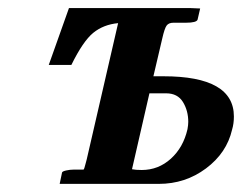

<svg xmlns="http://www.w3.org/2000/svg" viewBox="-20 -453 596 473"><path d="M348.1 -223.1 305.2 -36.1Q314 -34.2 329.1 -34.2Q370.1 -34.2 400.9 -62Q431.6 -89.8 441.9 -134.8Q443.8 -145.5 443.8 -152.8Q443.8 -180.2 430.7 -201.7Q417.5 -223.1 389.2 -223.1ZM185.1 -35.2Q186 -35.2 186.8 -36.4Q187.5 -37.6 188.2 -40.3Q189 -43 189.7 -45.7Q190.4 -48.3 191.7 -53Q192.9 -57.6 193.8 -61L271 -396Q234.9 -392.6 209.7 -372.1Q184.6 -351.6 155.8 -293H100.1L149.9 -433.1H449.2L473.1 -432.1L466.8 -404.8Q464.4 -397 438 -397H407.2Q395.5 -397 390.4 -389.9Q385.3 -382.8 379.9 -358.9L357.9 -265.1H382.8Q556.2 -265.1 556.2 -166Q556.2 -148.4 551.8 -133.8Q538.6 -76.2 487.5 -38.1Q436.5 0 371.1 0H127L132.8 -27.8Q133.3 -30.8 142.8 -33Q152.3 -35.2 162.1 -35.2Z"/></svg>

Font: Linux Libertine
Style: Bold Italic
Weight: 700
Italic angle: -11.5°
Designer: Philipp H. Poll
Foundry: Philipp H. Poll
Version: Version 4.0.5